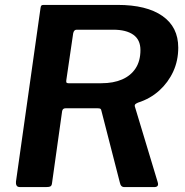

<svg xmlns="http://www.w3.org/2000/svg" viewBox="-20 -762 753 782"><path d="M622 -21Q629 0 608 0H487Q479 0 474.5 -4.5Q470 -9 468 -19L393 -311Q392 -317 389 -319Q386 -321 377 -321H247Q235 -321 233 -309L192 -17Q191 -6 185.5 -3Q180 0 167 0H62Q51 0 47.5 -6.5Q44 -13 45 -22L145 -729Q146 -737 148.5 -739.5Q151 -742 158 -742H459Q577 -742 641.5 -697Q706 -652 706 -568Q706 -515 685.5 -470.5Q665 -426 628.5 -393Q592 -360 542 -344Q533 -340 530.5 -337Q528 -334 529 -329L622 -21ZM393 -423Q442 -423 477.5 -438.5Q513 -454 532.5 -484Q552 -514 552 -558Q552 -600 523 -620.5Q494 -641 441 -641H292Q281 -641 278 -626L250 -435Q249 -427 251.5 -425Q254 -423 259 -423H393Z"/></svg>

Font: Libre Franklin SemiBold
Style: Italic
Weight: 600
Italic angle: -8°
Designer: Pablo Impallari, Rodrigo Fuenzalida, Nhung Nguyen
Foundry: Impallari Type
Version: Version 3.000